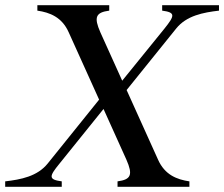

<svg xmlns="http://www.w3.org/2000/svg" viewBox="-52 -720 864 740"><path d="M401 0H678V-21C630 -28 583 -46 557 -105L436 -373L627 -610C667 -660 732 -672 792 -679V-700H573V-679C625 -672 622 -660 582 -610L419 -409L335 -595C309 -654 317 -672 369 -679V-700H92V-679C140 -672 187 -654 213 -595L330 -336L132 -90C92 -40 28 -28 -32 -21V0H186V-21C134 -28 137 -40 177 -89L347 -300L435 -105C461 -46 453 -28 401 -21Z"/></svg>

Font: RL Madena Oblique
Style: Regular
Weight: 400
Italic angle: -10°
Designer: I Kadek Wantara Putra
Foundry: Roughlines ID
Version: Version 1.000;Glyphs 3.1.2 (3151)